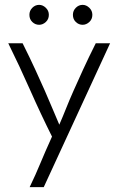

<svg xmlns="http://www.w3.org/2000/svg" viewBox="-20 -578 488 790"><path d="M160 192H102Q115 165 125.5 141.5Q136 118 146 94Q156 70 167.5 43.5Q179 17 194 -16Q148 -108 104 -207.5Q60 -307 14 -400H73Q103 -340 125 -292Q147 -244 164.5 -204.5Q182 -165 196 -131Q210 -97 224 -65Q238 -97 251.5 -131Q265 -165 282.5 -204.5Q300 -244 322 -292Q344 -340 374 -400H433ZM280 -517Q280 -534 292 -546Q304 -558 320 -558Q335 -558 347.5 -546Q360 -534 360 -517Q360 -499 347.5 -487.5Q335 -476 320 -476Q304 -476 292 -487.5Q280 -499 280 -517ZM101 -517Q101 -534 113 -546Q125 -558 141 -558Q156 -558 168.5 -546Q181 -534 181 -517Q181 -499 168.5 -487.5Q156 -476 141 -476Q125 -476 113 -487.5Q101 -499 101 -517Z"/></svg>

Font: Josefin Sans
Style: Regular
Weight: 400
Designer: Santiago Orozco
Foundry: Typemade
Version: Version 1.0